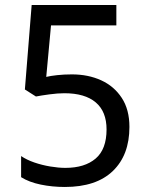

<svg xmlns="http://www.w3.org/2000/svg" viewBox="-20 -734 591 764"><path d="M238 10Q188 10 142 0.5Q96 -9 64 -29V-113Q86 -98 116.5 -87.5Q147 -77 180 -71.5Q213 -66 240 -66Q317 -66 360.5 -103Q404 -140 404 -219Q404 -290 361 -326.5Q318 -363 236 -363Q210 -363 176.5 -358.5Q143 -354 123 -350L79 -378L106 -714H443V-633H183L164 -428Q180 -432 207.5 -435Q235 -438 266 -438Q331 -438 382.5 -414.5Q434 -391 464.5 -344.5Q495 -298 495 -229Q495 -117 429 -53.5Q363 10 238 10Z"/></svg>

Font: bangla15
Style: Regular
Weight: 400
Designer: Jelle Bosma - Monotype Design Team
Foundry: Monotype Imaging Inc.
Version: Version 2.006